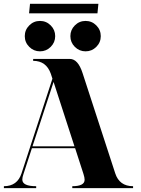

<svg xmlns="http://www.w3.org/2000/svg" viewBox="-20 -967 724 987"><path d="M481 -898.4H129.4L134.3 -947.3H485.8ZM364.7 -726.1Q341.8 -749 341.8 -781.2Q341.8 -813.5 364.7 -836.4Q387.7 -859.4 419.9 -859.4Q452.1 -859.4 475.1 -836.4Q498 -813.5 498 -781.2Q498 -749 475.1 -726.1Q452.1 -703.1 419.9 -703.1Q387.7 -703.1 364.7 -726.1ZM130.4 -726.1Q107.4 -749 107.4 -781.2Q107.4 -813.5 130.4 -836.4Q153.3 -859.4 185.5 -859.4Q217.8 -859.4 240.7 -836.4Q263.7 -813.5 263.7 -781.2Q263.7 -749 240.7 -726.1Q217.8 -703.1 185.5 -703.1Q153.3 -703.1 130.4 -726.1ZM362.8 -214.8 255.4 -545.9 147 -214.8ZM366.2 -205.1H144L100.6 -72.3Q94.7 -55.7 94.7 -43.9Q94.7 -9.8 166 -9.8V0H0V-9.8Q69.3 -9.8 90.8 -76.2L249.5 -562.5L241.2 -587.9Q217.8 -654.3 150.4 -654.3V-664.1H338.9Q380.9 -664.1 404.3 -591.8L572.3 -76.2Q593.8 -9.8 664.1 -9.8V0H351.6V-9.8Q415 -9.8 415 -43Q415 -54.2 409.2 -72.3Z"/></svg>

Font: spinweradC
Style: Bold
Weight: 700
Width: 7
Version: Version 0.3